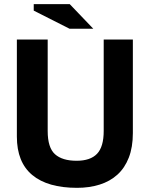

<svg xmlns="http://www.w3.org/2000/svg" viewBox="-20 -890 719 922"><path d="M478 -700H618V-251Q618 -183 598.5 -133Q579 -83 543.5 -51Q508 -19 458.5 -3.5Q409 12 350 12Q209 12 135 -49.5Q61 -111 61 -234V-700H209V-261Q209 -181 244 -149.5Q279 -118 348 -118Q414 -118 446 -151.5Q478 -185 478 -261ZM428 -752H314L142 -839V-870H315Z"/></svg>

Font: PT Sans Caption
Style: Bold
Weight: 700
Designer: A.Korolkova, O.Umpeleva, V.Yefimov
Foundry: ParaType Ltd
Version: Version 2.003W OFL